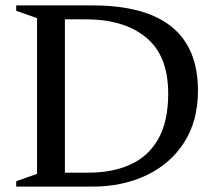

<svg xmlns="http://www.w3.org/2000/svg" viewBox="-20 -690 796 710"><path d="M40 0V-20L117 -47V-623L40 -650V-670H321.5Q712 -670 712 -355Q712 -242.5 661 -163.2Q610 -84 521.8 -42Q433.5 0 322.5 0ZM602 -344Q602 -484 520.5 -551.2Q439 -618.5 297.5 -618.5H220V-51.5H307.5Q396 -51.5 462.2 -81.5Q528.5 -111.5 565.2 -176Q602 -240.5 602 -344Z"/></svg>

Font: Newsreader Text Medium
Style: Regular
Weight: 500
Designer: Hugues Gentile
Foundry: Production Type
Version: Version 1.001